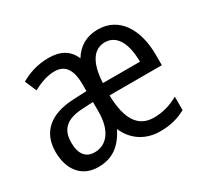

<svg xmlns="http://www.w3.org/2000/svg" viewBox="-119 -714 950 893"><g transform="rotate(-30 356.5 -268.0)"><path d="M492 -546C432 -546 387 -520 356 -470C334 -522 292 -546 227 -546C170 -546 118 -529 78 -505L105 -443C145 -465 184 -478 220 -478C276 -478 304 -441 304 -359V-324L235 -321C106 -316 38 -256 38 -150C38 -58 86 10 176 10C252 10 301 -26 339 -100C370 -28 433 10 509 10C563 10 605 -1 647 -24V-96C604 -72 562 -60 515 -60C432 -60 390 -123 387 -253H668V-308C668 -444 608 -546 492 -546ZM491 -478C558 -478 588 -410 588 -318H389C394 -425 431 -478 491 -478ZM248 -262 305 -265V-213C305 -113 261 -58 196 -58C151 -58 123 -87 123 -151C123 -222 160 -258 248 -262Z"/></g></svg>

Font: Noto Sans Bengali Condensed
Style: Regular
Weight: 400
Width: 3
Designer: Jelle Bosma - Monotype Design Team
Foundry: Monotype Imaging Inc.
Version: Version 2.003